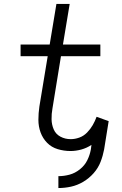

<svg xmlns="http://www.w3.org/2000/svg" viewBox="-20 -755 616 970"><path d="M275 195Q307 195 339 188Q371 181 400.5 163.5Q430 146 453 120Q476 94 488 63Q500 32 506 0L529 -143L468 -165Q460 -143 448.5 -123Q437 -103 420 -85.5Q403 -68 381 -60Q359 -52 337 -52Q309 -52 285.5 -64.5Q262 -77 251.5 -101Q241 -125 240.5 -152.5Q240 -180 245 -207L288 -471H487V-530H298L332 -735H265L231 -530H84V-471H221L179 -217Q174 -183 174 -149.5Q174 -116 185 -86Q196 -56 218 -33.5Q240 -11 271.5 -1.5Q303 8 336 8Q363 8 390.5 0.5Q418 -7 442 -23L439 0Q434 28 421 54.5Q408 81 383.5 100.5Q359 120 331 127.5Q303 135 275 135Z"/></svg>

Font: Iosevka Sparkle Light
Style: Italic
Weight: 300
Italic angle: -9°
Designer: Belleve Invis
Foundry: Belleve Invis
Version: Version 4.5.0; ttfautohint (v1.8.3)